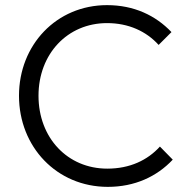

<svg xmlns="http://www.w3.org/2000/svg" viewBox="-20 -718 733 748"><path d="M400 10C505 10 591 -30 653 -96L603 -147C555 -94 486 -61 398 -61C243 -61 130 -181 130 -345C130 -508 243 -628 397 -628C481 -628 550 -596 598 -543L648 -593C586 -658 502 -698 397 -698C200 -698 54 -543 54 -345C54 -146 201 10 400 10Z"/></svg>

Font: MV Cash Light
Style: Regular
Weight: 300
Designer: Rodrigo Fuenzalida
Foundry: fragTYPE
Version: Version 1.100;Glyphs 3.1.2 (3151)